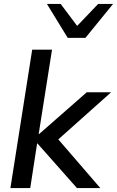

<svg xmlns="http://www.w3.org/2000/svg" viewBox="-20 -958 596 978"><path d="M33 0 144 -705H245L177 -275H179L422 -488H546L277 -248L491 0H372L171 -227H169L134 0ZM325 -765 219 -938H289L373 -826L480 -938H556L415 -765Z"/></svg>

Font: Nunito Sans SemiBold
Style: Italic
Weight: 600
Italic angle: -9°
Designer: Vernon Adams
Foundry: Vernon Adams
Version: Version 3.006; ttfautohint (v1.8.3)